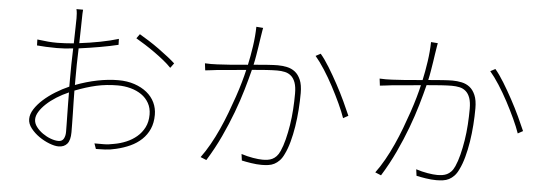

<svg xmlns="http://www.w3.org/2000/svg" viewBox="-51 -933 3101 1095"><g transform="rotate(5 1500.0 -385.5)"><path d="M309 -24Q330 -24 339 -40Q348 -56 348 -79Q348 -97 347.5 -123Q347 -149 346.5 -178.5Q346 -208 345.5 -240.5Q345 -273 345 -305Q308 -289 275.5 -268.5Q243 -248 218.5 -225Q194 -202 180 -179Q166 -156 166 -135Q166 -113 181 -93Q196 -73 218 -57.5Q240 -42 264.5 -33Q289 -24 309 -24ZM375 -350Q438 -374 500.5 -386.5Q563 -399 620 -399Q671 -399 712.5 -385Q754 -371 783.5 -347Q813 -323 828.5 -290.5Q844 -258 844 -220Q844 -174 828.5 -139Q813 -104 785.5 -78Q758 -52 721 -35Q684 -18 641 -8Q609 0 578 1.5Q547 3 526 3L515 -28Q538 -28 567 -28Q596 -28 627 -35Q662 -41 695.5 -55Q729 -69 755.5 -91.5Q782 -114 798 -145.5Q814 -177 814 -219Q814 -256 798 -284.5Q782 -313 755 -331.5Q728 -350 693 -359.5Q658 -369 620 -369Q554 -369 496.5 -356Q439 -343 375 -318Q375 -285 376 -251.5Q377 -218 377.5 -186.5Q378 -155 378.5 -127.5Q379 -100 379 -80Q379 -34 361.5 -13.5Q344 7 312 7Q290 7 259 -5Q228 -17 200 -36.5Q172 -56 152 -81.5Q132 -107 132 -134Q132 -162 150.5 -191Q169 -220 199 -247Q229 -274 267 -297.5Q305 -321 344 -338V-380Q344 -418 344.5 -464Q345 -510 347 -557Q294 -551 254 -551Q219 -551 191.5 -552.5Q164 -554 140 -556L139 -590Q177 -585 202 -583Q227 -581 254 -581Q274 -581 298 -582.5Q322 -584 348 -586Q349 -637 350 -676.5Q351 -716 351 -730Q351 -744 350 -757.5Q349 -771 346 -782H384Q383 -769 382.5 -758.5Q382 -748 382 -732Q382 -718 381 -679Q380 -640 379 -590Q438 -597 497.5 -608.5Q557 -620 602 -634L603 -600Q558 -589 498 -578.5Q438 -568 378 -560Q376 -514 375.5 -467.5Q375 -421 375 -383ZM719 -671Q743 -657 773 -638Q803 -619 832 -598Q861 -577 886.5 -557Q912 -537 928 -522L908 -495Q889 -515 863.5 -535.5Q838 -556 810 -576Q782 -596 753.5 -614Q725 -632 701 -646Z M1416 -768Q1414 -760 1413 -752Q1412 -744 1410 -733Q1408 -724 1405.5 -704.5Q1403 -685 1399 -660.5Q1395 -636 1390.5 -608Q1386 -580 1380 -554Q1424 -558 1461 -560.5Q1498 -563 1518 -563Q1545 -563 1571 -557.5Q1597 -552 1617 -536.5Q1637 -521 1649.5 -492Q1662 -463 1662 -416Q1662 -371 1658.5 -321.5Q1655 -272 1647.5 -224.5Q1640 -177 1628.5 -135Q1617 -93 1602 -63Q1591 -39 1577 -24.5Q1563 -10 1547.5 -2Q1532 6 1513.5 8.5Q1495 11 1475 11Q1447 11 1415 6Q1383 1 1361 -4L1356 -41Q1390 -30 1423 -24.5Q1456 -19 1478 -19Q1493 -19 1507 -21Q1521 -23 1533.5 -29Q1546 -35 1557 -46.5Q1568 -58 1577 -78Q1590 -107 1600 -146.5Q1610 -186 1617 -230Q1624 -274 1627 -320.5Q1630 -367 1630 -411Q1630 -449 1621.5 -473Q1613 -497 1597.5 -510.5Q1582 -524 1561.5 -528.5Q1541 -533 1517 -533Q1493 -533 1454.5 -530.5Q1416 -528 1373 -524Q1360 -472 1341.5 -408.5Q1323 -345 1297 -275.5Q1271 -206 1237 -133Q1203 -60 1159 11L1125 -3Q1151 -38 1175.5 -81.5Q1200 -125 1221.5 -172.5Q1243 -220 1261.5 -269Q1280 -318 1295.5 -363.5Q1311 -409 1322.5 -449.5Q1334 -490 1341 -521Q1290 -516 1245.5 -512Q1201 -508 1176 -506Q1163 -504 1143.5 -502Q1124 -500 1108 -498L1103 -538Q1123 -537 1138.5 -537Q1154 -537 1174 -538Q1200 -539 1247.5 -542.5Q1295 -546 1348 -551Q1359 -601 1367.5 -659Q1376 -717 1377 -771ZM1756 -650Q1780 -622 1807 -578Q1834 -534 1860 -486Q1886 -438 1908 -391Q1930 -344 1944 -311L1915 -295Q1903 -330 1881.5 -376.5Q1860 -423 1834.5 -471Q1809 -519 1781 -562.5Q1753 -606 1728 -635Z M2416 -768Q2414 -760 2413 -752Q2412 -744 2410 -733Q2408 -724 2405.5 -704.5Q2403 -685 2399 -660.5Q2395 -636 2390.5 -608Q2386 -580 2380 -554Q2424 -558 2461 -560.5Q2498 -563 2518 -563Q2545 -563 2571 -557.5Q2597 -552 2617 -536.5Q2637 -521 2649.5 -492Q2662 -463 2662 -416Q2662 -371 2658.5 -321.5Q2655 -272 2647.5 -224.5Q2640 -177 2628.5 -135Q2617 -93 2602 -63Q2591 -39 2577 -24.5Q2563 -10 2547.5 -2Q2532 6 2513.5 8.5Q2495 11 2475 11Q2447 11 2415 6Q2383 1 2361 -4L2356 -41Q2390 -30 2423 -24.5Q2456 -19 2478 -19Q2493 -19 2507 -21Q2521 -23 2533.5 -29Q2546 -35 2557 -46.5Q2568 -58 2577 -78Q2590 -107 2600 -146.5Q2610 -186 2617 -230Q2624 -274 2627 -320.5Q2630 -367 2630 -411Q2630 -449 2621.5 -473Q2613 -497 2597.5 -510.5Q2582 -524 2561.5 -528.5Q2541 -533 2517 -533Q2493 -533 2454.5 -530.5Q2416 -528 2373 -524Q2360 -472 2341.5 -408.5Q2323 -345 2297 -275.5Q2271 -206 2237 -133Q2203 -60 2159 11L2125 -3Q2151 -38 2175.5 -81.5Q2200 -125 2221.5 -172.5Q2243 -220 2261.5 -269Q2280 -318 2295.5 -363.5Q2311 -409 2322.5 -449.5Q2334 -490 2341 -521Q2290 -516 2245.5 -512Q2201 -508 2176 -506Q2163 -504 2143.5 -502Q2124 -500 2108 -498L2103 -538Q2123 -537 2138.5 -537Q2154 -537 2174 -538Q2200 -539 2247.5 -542.5Q2295 -546 2348 -551Q2359 -601 2367.5 -659Q2376 -717 2377 -771ZM2756 -650Q2780 -622 2807 -578Q2834 -534 2860 -486Q2886 -438 2908 -391Q2930 -344 2944 -311L2915 -295Q2903 -330 2881.5 -376.5Q2860 -423 2834.5 -471Q2809 -519 2781 -562.5Q2753 -606 2728 -635Z"/></g></svg>

Font: SpoqaHanSansJP-Thin
Style: Regular
Weight: 250
Designer: [Source Han Sans]
Ryoko NISHIZUKA  (kana & ideographs); Paul D. Hunt (Latin, Greek & Cyrillic); Wenlong ZHANG  (bopomofo
Foundry: Spoqa (http://bi.spoqa.com)
Version: Version 1.002.20150607